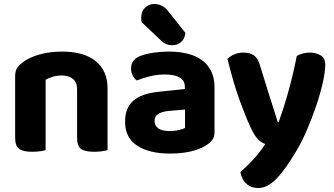

<svg xmlns="http://www.w3.org/2000/svg" viewBox="-20 -755 1679 964"><path d="M367 -307Q367 -342 346 -359Q325 -376 290 -376Q266 -376 246 -370Q226 -364 209 -355V-1Q199 2 181 4.5Q163 7 141 7Q96 7 76 -7.5Q56 -22 56 -64V-373Q56 -399 67 -415Q78 -431 98 -445Q130 -468 180.5 -482Q231 -496 292 -496Q401 -496 460.5 -448Q520 -400 520 -311V-1Q509 2 491 4.5Q473 7 451 7Q406 7 386.5 -7.5Q367 -22 367 -64V-307Z M833 -97Q855 -97 876.5 -101.5Q898 -106 909 -113V-205L827 -198Q795 -195 775.5 -183.5Q756 -172 756 -149Q756 -125 774 -111Q792 -97 833 -97ZM827 -496Q879 -496 921.5 -485.5Q964 -475 994 -453Q1024 -431 1040.5 -397Q1057 -363 1057 -317V-91Q1057 -65 1043.5 -49.5Q1030 -34 1011 -23Q980 -4 935 6Q890 16 833 16Q730 16 669 -23.5Q608 -63 608 -144Q608 -213 649 -249Q690 -285 775 -294L908 -308V-319Q908 -351 882 -366Q856 -381 807 -381Q769 -381 732.5 -372Q696 -363 667 -351Q655 -359 646.5 -375.5Q638 -392 638 -411Q638 -455 684 -474Q713 -485 751.5 -490.5Q790 -496 827 -496ZM691 -644Q690 -648 689.5 -654.5Q689 -661 689 -665Q689 -697 708 -716Q727 -735 755 -735Q773 -735 790.5 -727Q808 -719 822 -702L911 -590Q907 -558 888 -543Q869 -528 847 -528Q828 -528 815 -533.5Q802 -539 788 -552Z M1236 -120Q1213 -170 1183.5 -250.5Q1154 -331 1122 -459Q1134 -472 1155.5 -481.5Q1177 -491 1202 -491Q1234 -491 1254 -477.5Q1274 -464 1285 -428Q1307 -355 1329.5 -284Q1352 -213 1375 -141H1379Q1391 -175 1404 -215.5Q1417 -256 1429 -299.5Q1441 -343 1451.5 -387.5Q1462 -432 1470 -474Q1501 -491 1535 -491Q1567 -491 1590 -477Q1613 -463 1613 -431Q1613 -395 1600.5 -339.5Q1588 -284 1567.5 -223.5Q1547 -163 1521.5 -103.5Q1496 -44 1469 1Q1413 96 1368 142.5Q1323 189 1277 189Q1240 189 1216 166.5Q1192 144 1187 109Q1219 81 1253.5 43.5Q1288 6 1312 -32Q1295 -37 1276.5 -54.5Q1258 -72 1236 -120Z"/></svg>

Font: Baloo 2
Style: Bold
Weight: 700
Designer: Sarang Kulkarni and Ek Type
Foundry: Ek Type
Version: Version 1.640;hotconv 1.0.111;makeotfexe 2.5.65597; ttfautoh